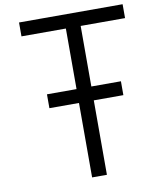

<svg xmlns="http://www.w3.org/2000/svg" viewBox="-98 -991 862 1065"><g transform="rotate(-10 333.5 -458.5)"><path d="M666.7 -916.7V-838.5H416.7V-497.4H583.3V-419.3H416.7V0H333.3V-419.3H166.7V-497.4H333.3V-838.5H83.3V-916.7Z"/></g></svg>

Font: Monoid
Style: Regular
Weight: 400
Width: 4
Monospace: yes
Designer: Andreas Larsen (@larsenwork)
Version: Version 0.61